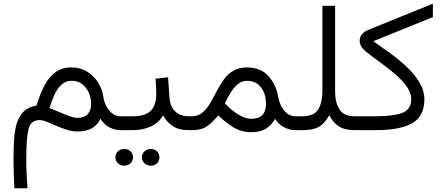

<svg xmlns="http://www.w3.org/2000/svg" viewBox="-20 -696 2365 1027"><path d="M532.7 -177.7Q538.1 -137.7 563.7 -106Q589.4 -74.2 622.6 -74.2H640.1V0H622.6Q592.3 0 563.2 -15.9Q534.2 -31.7 517.1 -61.5Q487.3 7.3 394 7.3Q365.7 7.3 336.7 -2Q307.6 -11.2 280.5 -23.2Q253.4 -35.2 230.7 -44.4Q208 -53.7 192.4 -53.7Q144 -53.7 132.3 -5.1Q120.6 43.5 120.6 149.9Q120.6 197.8 122.1 231.9Q123.5 266.1 127 311H57.1Q54.7 267.6 53.5 229.7Q52.2 191.9 52.2 153.3Q52.2 99.6 55.2 51.3Q58.1 2.9 69.6 -35.6Q81.1 -74.2 106.2 -99.1Q131.3 -124 175.3 -131.3Q192.9 -190.9 216.8 -237.1Q240.7 -283.2 276.1 -309.3Q311.5 -335.4 363.3 -335.4Q407.2 -335.4 443.1 -314.7Q479 -293.9 502.7 -258.3Q526.4 -222.7 532.7 -177.7ZM467.3 -138.2Q467.3 -190.9 438.5 -227.3Q409.7 -263.7 364.7 -263.7Q330.6 -263.7 307.9 -242.2Q285.2 -220.7 270.3 -187.3Q255.4 -153.8 244.6 -118.2Q292.5 -98.1 332.8 -81.8Q373 -65.4 395 -65.4Q429.7 -65.4 448.5 -85.2Q467.3 -105 467.3 -138.2Z M619.6 -74.2H692.9Q755.9 -74.2 785.9 -103Q815.9 -131.8 815.9 -194.8Q815.9 -216.8 814.7 -236.6Q813.5 -256.3 812 -274.9L878.9 -282.7L886.2 -176.3Q889.6 -126.5 916.7 -100.3Q943.8 -74.2 988.3 -74.2H1002.9V0H987.3Q933.1 0 900.6 -23.7Q868.2 -47.4 852.5 -79.6Q829.1 -38.6 786.4 -19.3Q743.7 0 692.9 0H619.6ZM738.8 145.5Q738.8 127 752.7 113.8Q766.6 100.6 786.1 100.6Q806.2 100.6 819.6 113.5Q833 126.5 833 145.5Q833 164.6 819.6 177.5Q806.2 190.4 786.1 190.4Q766.6 190.4 752.7 177.2Q738.8 164.1 738.8 145.5ZM597.2 145.5Q597.2 127 610.8 113.8Q624.5 100.6 644.5 100.6Q664.6 100.6 678 113.5Q691.4 126.5 691.4 145.5Q691.4 164.6 678 177.5Q664.6 190.4 644.5 190.4Q624.5 190.4 610.8 177.2Q597.2 164.1 597.2 145.5Z M1007.3 0H983.4V-74.2H1005.4Q1039.1 -74.2 1062 -93Q1085 -111.8 1102.5 -141.6Q1120.1 -171.4 1137.2 -204.8Q1154.3 -238.3 1175.3 -268.1Q1196.3 -297.9 1226.3 -316.7Q1256.3 -335.4 1300.3 -335.4Q1373.5 -335.4 1414.8 -290.3Q1456.1 -245.1 1468.3 -177.2Q1476.6 -131.3 1501.5 -102.8Q1526.4 -74.2 1559.1 -74.2H1576.2V0H1559.1Q1527.3 0 1498 -16.1Q1468.8 -32.2 1451.7 -60.5Q1433.6 -27.3 1402.8 -8.1Q1372.1 11.2 1324.2 11.2Q1272 11.2 1230.5 -13.7Q1189 -38.6 1147.5 -78.6Q1118.2 -43 1088.6 -21.5Q1059.1 0 1007.3 0ZM1300.8 -263.7Q1272.9 -263.7 1251.2 -245.1Q1229.5 -226.6 1212.6 -198.7Q1195.8 -170.9 1182.6 -143.1Q1216.3 -107.9 1250 -86.4Q1290.5 -60.5 1323.2 -60.5Q1402.8 -60.5 1402.8 -140.6Q1402.8 -193.8 1376 -228.8Q1349.1 -263.7 1300.8 -263.7Z M1704.6 -206.1V-665H1772.5V-205.1Q1772.5 -149.4 1795.2 -111.8Q1817.9 -74.2 1875 -74.2H1894V0H1875.5Q1820.8 0 1789.6 -22Q1758.3 -43.9 1741.2 -80.1Q1726.1 -53.2 1709 -35.4Q1691.9 -17.6 1665.8 -8.8Q1639.6 0 1596.7 0H1556.6V-74.2H1596.2Q1660.2 -74.2 1682.1 -110.6Q1704.1 -147 1704.6 -206.1Z M1976.6 -475.6Q2017.1 -447.3 2064.5 -413.1Q2111.8 -378.9 2154.1 -339.6Q2196.3 -300.3 2223.1 -256.1Q2250 -211.9 2250 -163.6Q2249.5 -74.2 2185.1 -37.1Q2120.6 0 1993.7 0H1874.5V-74.2H1993.2Q2084.5 -74.2 2132.1 -92.3Q2179.7 -110.4 2179.7 -165.5Q2179.7 -199.7 2155.5 -233.4Q2131.3 -267.1 2093.8 -299.3Q2056.2 -331.5 2014.6 -361.6Q1973.1 -391.6 1938.5 -418.9Q1923.3 -430.7 1913.6 -446Q1903.8 -461.4 1903.8 -477.5Q1903.8 -517.1 1950.7 -536.6L2295.4 -676.3V-604.5Z"/></svg>

Font: Vazirmatn RD FD Light
Style: Regular
Weight: 300
Designer: Saber Rastikerdar
Foundry: Saber Rastikerdar
Version: Version 33.003